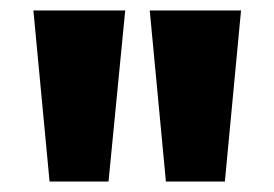

<svg xmlns="http://www.w3.org/2000/svg" viewBox="-20 -752 526 368"><path d="M298 -404 267 -732H442L411 -404ZM75 -404 44 -732H220L188 -404Z"/></svg>

Font: Outfit Thin Black
Style: Regular
Weight: 900
Version: Version 1.100;gftools[0.9.27]